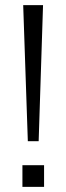

<svg xmlns="http://www.w3.org/2000/svg" viewBox="-20 -725 258 745"><path d="M88 -177 70 -705H147L130 -177ZM67 0V-84H151V0Z"/></svg>

Font: Nunito Sans 10pt SemiCondensed Light
Style: Regular
Weight: 300
Width: 4
Designer: Vernon Adams
Foundry: Vernon Adams
Version: Version 3.101;gftools[0.9.27]